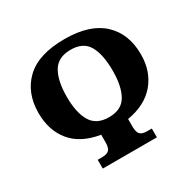

<svg xmlns="http://www.w3.org/2000/svg" viewBox="-158 -893 1071 1060"><g transform="rotate(-30 377.5 -362.5)"><path d="M205 0V-56H233Q265 -56 278 -69.5Q291 -83 291 -119V-166Q170 -186 110.5 -259Q51 -332 51 -442Q51 -571 132 -648Q213 -725 379 -725Q539 -725 621 -649Q703 -573 703 -441Q703 -333 641.5 -260Q580 -187 463 -167V-119Q463 -83 476 -69.5Q489 -56 522 -56H550V0ZM378 -228Q458 -228 490.5 -284.5Q523 -341 523 -441Q523 -544 491 -600.5Q459 -657 379 -657Q298 -657 264.5 -600.5Q231 -544 231 -441Q231 -341 264.5 -284.5Q298 -228 378 -228Z"/></g></svg>

Font: Noto Serif SemiCondensed ExtraBold
Style: Regular
Weight: 800
Width: 4
Designer: Monotype Design Team
Foundry: Monotype Imaging Inc.
Version: Version 2.015